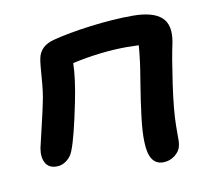

<svg xmlns="http://www.w3.org/2000/svg" viewBox="-63 -572 728 650"><g transform="rotate(-10 301.5 -246.5)"><path d="M448.2 6.8Q398.9 6.8 397 -70.8Q395.5 -104.5 401.9 -156.7Q408.2 -209 418 -268.3Q427.7 -327.6 429.2 -340.8Q433.6 -376.5 435.1 -397.9L396 -398.9Q304.7 -398.9 206.1 -377Q205.1 -325.7 189 -246.1Q165 -127.4 147.9 -85Q141.1 -66.4 125.2 -54.2Q109.4 -42 90.8 -42Q63.5 -42 52.5 -62Q41.5 -82 46.9 -112.8Q50.3 -128.4 63.7 -184.6Q77.1 -240.7 82 -266.1Q88.9 -297.9 92.3 -346.4Q95.7 -395 99.1 -412.1Q107.4 -453.6 154.8 -465.8Q208.5 -480 286.9 -490Q365.2 -500 431.2 -500Q501.5 -500 531 -472.9Q560.5 -445.8 548.8 -386.2Q538.6 -340.3 525.6 -250.2Q512.7 -160.2 512.2 -107.9Q511.7 -91.3 512 -79.3Q512.2 -67.4 512 -56.9Q511.7 -46.4 509.8 -39.1Q506.8 -21.5 488.8 -7.3Q470.7 6.8 448.2 6.8Z"/></g></svg>

Font: Shantell Sans Irregular Bouncy
Style: Italic
Weight: 500
Italic angle: -11.31°
Designer: Stephen Nixon, Anya Danilova, Shantell Martin
Foundry: Arrow Type
Version: Version 1.006;[9816181b4]